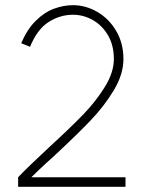

<svg xmlns="http://www.w3.org/2000/svg" viewBox="-20 -740 555 742"><path d="M172 -173Q255 -249 303.5 -299.5Q352 -350 386 -405.5Q420 -461 420 -512Q420 -564 398 -602.5Q376 -641 339.5 -662Q303 -683 262 -683Q212 -683 168 -655Q124 -627 96 -559L62 -573Q85 -627 118.5 -660Q152 -693 189 -706.5Q226 -720 262 -720Q311 -720 356 -694Q401 -668 429 -620.5Q457 -573 457 -512Q457 -453 420 -391.5Q383 -330 331 -275.5Q279 -221 192 -140Q115 -71 76 -29L50 -55Q86 -93 172 -173ZM50 -55H465V-18H50Z"/></svg>

Font: SUIT Variable
Style: Regular
Weight: 400
Designer: Sunn Youn; Korean Glyphs from Source Han Sans (Sandoll Communications; Soo-young Jang, Joo-yeon Kang)
Foundry: Sunn
Version: Version 1.150;FEAKit 1.0